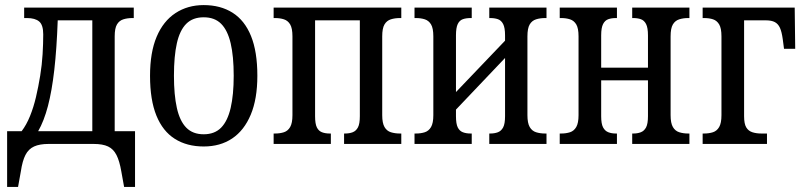

<svg xmlns="http://www.w3.org/2000/svg" viewBox="-20 -566 3165 755"><path d="M8 169V-50H65Q84 -75 98 -109.5Q112 -144 121.5 -184.5Q131 -225 138 -268Q145 -311 147.5 -353Q150 -395 150 -431Q150 -468 134 -481.5Q118 -495 86 -495H75V-536H506V-495H500Q481 -495 465 -490Q449 -485 440 -470Q431 -455 431 -423V-50H511V169H468L457 108Q450 67 438 43.5Q426 20 405 10Q384 0 348 0H171Q136 0 114 10Q92 20 80 43.5Q68 67 62 108L51 169ZM130 -50H343V-486H207Q203 -374 193.5 -291Q184 -208 168.5 -149Q153 -90 130 -50Z M781 10Q715 10 667.5 -20Q620 -50 595 -111.5Q570 -173 570 -268Q570 -360 596 -421.5Q622 -483 670 -514.5Q718 -546 781 -546Q847 -546 894.5 -516Q942 -486 967 -424.5Q992 -363 992 -268Q992 -177 966 -115Q940 -53 893 -21.5Q846 10 781 10ZM781 -38Q824 -38 849.5 -64Q875 -90 887 -141.5Q899 -193 899 -268Q899 -345 887 -396Q875 -447 849.5 -472.5Q824 -498 781 -498Q738 -498 712.5 -472.5Q687 -447 675.5 -396Q664 -345 664 -268Q664 -193 675.5 -141.5Q687 -90 712.5 -64Q738 -38 781 -38Z M1056 0V-41H1062Q1081 -41 1096.5 -46Q1112 -51 1121 -66.5Q1130 -82 1130 -113V-423Q1130 -455 1121 -470Q1112 -485 1096.5 -490Q1081 -495 1062 -495H1056V-536H1558V-495H1552Q1533 -495 1517 -490Q1501 -485 1492 -470Q1483 -455 1483 -423V-113Q1483 -82 1492 -66.5Q1501 -51 1517 -46Q1533 -41 1552 -41H1558V0H1333V-41H1337Q1354 -41 1367 -46Q1380 -51 1387.5 -65Q1395 -79 1395 -109V-486H1219V-109Q1219 -79 1226 -65Q1233 -51 1246 -46Q1259 -41 1276 -41H1281V0Z M1610 0V-41H1616Q1635 -41 1650.5 -46Q1666 -51 1675 -66.5Q1684 -82 1684 -113V-423Q1684 -455 1675 -470Q1666 -485 1650.5 -490Q1635 -495 1616 -495H1610V-536H1835V-495H1830Q1813 -495 1800 -490.5Q1787 -486 1780 -471.5Q1773 -457 1773 -427V-204L1966 -406V-427Q1966 -457 1958.5 -471.5Q1951 -486 1938 -490.5Q1925 -495 1908 -495H1904V-536H2129V-495H2123Q2104 -495 2088 -490Q2072 -485 2063 -470Q2054 -455 2054 -423V-113Q2054 -82 2063 -66.5Q2072 -51 2088 -46Q2104 -41 2123 -41H2129V0H1904V-41H1908Q1925 -41 1938 -46Q1951 -51 1958.5 -65Q1966 -79 1966 -109V-338L1773 -135V-109Q1773 -79 1780 -65Q1787 -51 1800 -46Q1813 -41 1830 -41H1835V0Z M2181 0V-41H2187Q2206 -41 2221.5 -46Q2237 -51 2246 -66.5Q2255 -82 2255 -113V-423Q2255 -455 2246 -470Q2237 -485 2221.5 -490Q2206 -495 2187 -495H2181V-536H2406V-495H2401Q2385 -495 2372 -490.5Q2359 -486 2351.5 -471.5Q2344 -457 2344 -427V-300H2528V-427Q2528 -457 2520.5 -471.5Q2513 -486 2500 -490.5Q2487 -495 2471 -495H2466V-536H2691V-495H2685Q2667 -495 2651 -490Q2635 -485 2626 -470Q2617 -455 2617 -423V-113Q2617 -82 2626 -66.5Q2635 -51 2651 -46Q2667 -41 2685 -41H2691V0H2466V-41H2471Q2487 -41 2500 -46Q2513 -51 2520.5 -65Q2528 -79 2528 -109V-250H2344V-109Q2344 -79 2351.5 -65Q2359 -51 2372 -46Q2385 -41 2401 -41H2406V0Z M2743 0V-41H2749Q2768 -41 2783.5 -46Q2799 -51 2808 -66.5Q2817 -82 2817 -113V-423Q2817 -455 2808 -470Q2799 -485 2784 -490Q2769 -495 2749 -495H2743V-536H3105L3107 -374H3063L3058 -412Q3054 -441 3047 -456.5Q3040 -472 3027 -479Q3014 -486 2992 -486H2906V-109Q2906 -79 2914.5 -65Q2923 -51 2938.5 -46Q2954 -41 2973 -41H2996V0Z"/></svg>

Font: Noto Serif Condensed
Style: Regular
Weight: 400
Width: 3
Designer: Monotype Design Team
Foundry: Monotype Imaging Inc.
Version: Version 2.015